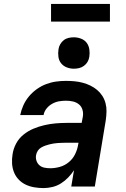

<svg xmlns="http://www.w3.org/2000/svg" viewBox="-20 -950 640 978"><path d="M201 8Q178 8 154.5 4Q131 0 111 -9.5Q91 -19 75.5 -35Q60 -51 51.5 -72Q43 -93 41.5 -116.5Q40 -140 44 -164Q48 -192 62 -218.5Q76 -245 99.5 -264Q123 -283 150.5 -294.5Q178 -306 206.5 -312.5Q235 -319 263 -321.5Q291 -324 319 -324H396L402 -356Q405 -374 400 -391Q395 -408 382 -418.5Q369 -429 352 -433Q335 -437 316 -437Q299 -437 281 -434Q263 -431 246 -421.5Q229 -412 217 -397Q205 -382 202 -364H83Q88 -389 99 -413.5Q110 -438 127.5 -459Q145 -480 167.5 -496Q190 -512 215 -521.5Q240 -531 265.5 -534.5Q291 -538 316 -538Q338 -538 359.5 -536Q381 -534 401.5 -528.5Q422 -523 440.5 -514Q459 -505 474.5 -492Q490 -479 501 -462Q512 -445 517.5 -424.5Q523 -404 522.5 -382.5Q522 -361 519 -339L463 0H343L357 -83Q344 -63 327 -45.5Q310 -28 290 -15.5Q270 -3 247 2.5Q224 8 202 8Q202 8 202 8Q202 8 202 8ZM236 -93Q260 -93 285 -100Q310 -107 330.5 -124Q351 -141 362.5 -164.5Q374 -188 378 -213L380 -223H319Q308 -223 297 -222.5Q286 -222 275 -221.5Q264 -221 253 -219Q242 -217 231.5 -214.5Q221 -212 210 -208Q199 -204 189 -198Q179 -192 172.5 -182Q166 -172 164 -161Q161 -146 165.5 -132Q170 -118 180.5 -108.5Q191 -99 206 -96Q221 -93 236 -93ZM356 -600Q337 -600 319.5 -607Q302 -614 291 -628Q280 -642 277.5 -661Q275 -680 278 -699Q280 -713 287 -725Q294 -737 305 -745.5Q316 -754 329.5 -757Q343 -760 356 -760Q375 -760 393 -753Q411 -746 421.5 -732Q432 -718 435 -699Q438 -680 435 -661Q433 -647 426 -635Q419 -623 407.5 -614.5Q396 -606 382.5 -603Q369 -600 356 -600ZM240 -840V-930H540V-840Z"/></svg>

Font: Iosevka Curly Extended Oblique
Style: Bold
Weight: 700
Width: 7
Italic angle: -9°
Monospace: yes
Designer: Belleve Invis
Foundry: Belleve Invis
Version: Version 11.1.0; ttfautohint (v1.8.3)